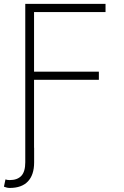

<svg xmlns="http://www.w3.org/2000/svg" viewBox="-38 -747 629 971"><path d="M89.8 73.9V-727.3H495.7V-686.1H134.2V-384.6H462V-343.4H134.2V0H134.6V74.2Q134.6 137.1 103.3 170.3Q72.1 203.5 11 203.5Q-2.5 203.5 -18.1 197.1L-10.3 160.2Q-2.1 163.7 11 163.7Q49.4 163.7 69.6 142.6Q89.8 121.4 89.8 73.9Z"/></svg>

Font: Inter UI Extra Light
Style: Regular
Weight: 200
Designer: Rasmus Andersson
Foundry: rsms
Version: 3.2;8d6f07862